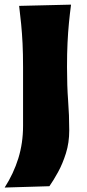

<svg xmlns="http://www.w3.org/2000/svg" viewBox="-32 -593 377 836"><path d="M-11.7 223.6Q27.3 162.6 47.9 96.2Q68.4 29.8 68.4 -44.9V-300.8Q68.4 -358.9 66.2 -403.8Q64 -448.7 60.1 -488Q56.2 -527.3 51.3 -567.4L277.3 -572.8Q272 -532.2 268.1 -492.2Q264.2 -452.1 262 -406Q259.8 -359.9 259.8 -300.8Q259.8 -218.3 264.6 -155Q269.5 -91.8 269.5 -24.9Q269.5 28.3 255.1 74.2Q240.7 120.1 220.7 156.5Q200.7 192.9 183.1 217.8Z"/></svg>

Font: Pinar-DS4-FD ExtraBold
Style: Regular
Weight: 800
Designer: Amin Abedi
Version: Version 3.000